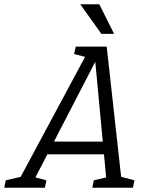

<svg xmlns="http://www.w3.org/2000/svg" viewBox="-73 -887 701 907"><path d="M-3 0 355 -667H431L505 0H433L374 -628H394L69 0ZM128 -158 141 -218H453L440 -158ZM-53 0 -46 -35 39 -55 27 0ZM59 0 71 -55 146 -35 139 0ZM363 0 370 -35 455 -55 443 0ZM475 0 487 -55 562 -35 555 0ZM285 -667H365L353 -612L277 -632ZM306 -867H396L466 -727H406Z"/></svg>

Font: Epunda Slab Light
Style: Italic
Weight: 300
Italic angle: -12°
Designer: Simon Atzbach
Foundry: typofactur
Version: Version 1.102